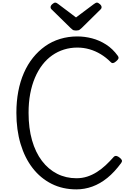

<svg xmlns="http://www.w3.org/2000/svg" viewBox="-20 -1426 991 1465"><path d="M563 19Q458 19 373.5 -23.5Q289 -66 229 -143.5Q169 -221 137 -328Q105 -435 105 -565Q105 -652 119.5 -728.5Q134 -805 162.5 -870Q191 -935 232 -986Q273 -1037 324.5 -1073.5Q376 -1110 438.5 -1129Q501 -1148 570 -1148Q626 -1148 682 -1133.5Q738 -1119 789 -1086.5Q840 -1054 879 -1000Q887 -988 883.5 -979Q880 -970 867 -959Q854 -947 843.5 -945Q833 -943 824 -953Q789 -988 748.5 -1012.5Q708 -1037 663 -1050Q618 -1063 570 -1063Q517 -1063 468.5 -1048Q420 -1033 378 -1003.5Q336 -974 303 -931Q270 -888 246.5 -832.5Q223 -777 210.5 -710.5Q198 -644 198 -565Q198 -448 224.5 -355.5Q251 -263 300 -198.5Q349 -134 416 -100Q483 -66 563 -66Q607 -66 645.5 -78.5Q684 -91 719.5 -113.5Q755 -136 786.5 -165.5Q818 -195 848 -229Q857 -238 868.5 -236Q880 -234 893 -223Q907 -212 910 -203Q913 -194 905 -183Q854 -113 799 -68.5Q744 -24 684.5 -2.5Q625 19 563 19ZM720 -1406Q729 -1406 742 -1394.5Q755 -1383 755 -1372Q755 -1370 754.5 -1366Q754 -1362 749 -1356L604 -1213Q597 -1207 588.5 -1200Q580 -1193 560 -1193Q541 -1193 533 -1200Q525 -1207 518 -1213L372 -1356Q367 -1362 366.5 -1366Q366 -1370 366 -1372Q366 -1383 379 -1394.5Q392 -1406 401 -1406Q408 -1406 413.5 -1402.5Q419 -1399 426 -1394L560 -1293L695 -1394Q703 -1399 708 -1402.5Q713 -1406 720 -1406Z"/></svg>

Font: Playwrite CL
Style: Regular
Weight: 400
Designer: Veronika Burian, José Scaglione
Foundry: TypeTogether
Version: Version 1.002